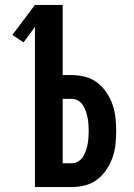

<svg xmlns="http://www.w3.org/2000/svg" viewBox="-20 -755 540 775"><path d="M121 0V-646L75 -584L30 -614L121 -735H233V-452H270Q297 -452 324 -445Q351 -438 372.5 -421.5Q394 -405 409.5 -382Q425 -359 434 -333.5Q443 -308 446 -280.5Q449 -253 449 -226Q449 -199 446 -171.5Q443 -144 434 -118.5Q425 -93 409.5 -70Q394 -47 372.5 -30.5Q351 -14 324 -7Q297 0 270 0ZM233 -96H270Q283 -96 295 -103Q307 -110 314.5 -121.5Q322 -133 326.5 -146Q331 -159 333.5 -172Q336 -185 337 -199Q338 -213 338 -226Q338 -240 337 -253.5Q336 -267 333.5 -280Q331 -293 326.5 -306Q322 -319 314.5 -330.5Q307 -342 295 -349Q283 -356 270 -356H233Z"/></svg>

Font: Iosevka Custom
Style: Bold
Weight: 700
Monospace: yes
Designer: Belleve Invis
Foundry: Belleve Invis
Version: Version 30.3.3; ttfautohint (v1.8.3)